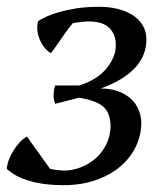

<svg xmlns="http://www.w3.org/2000/svg" viewBox="-32 -532 491 564"><path d="M-12 -36Q-11 -49 -6 -62.5Q-1 -76 7 -89Q15 -102 25 -113Q35 -124 47 -131L115 -36Q123 -34 136 -32.5Q149 -31 157 -31Q180 -31 204 -40Q228 -49 247.5 -65.5Q267 -82 279.5 -106.5Q292 -131 293 -161Q292 -201 271 -219Q250 -237 200 -245L130 -227Q125 -240 125.5 -254Q126 -268 130 -281H201Q255 -298 282 -332.5Q309 -367 308 -399Q309 -429 290 -449Q271 -469 228 -469Q220 -469 206 -467.5Q192 -466 182 -464Q168 -448 150.5 -422Q133 -396 118 -376Q109 -380 100.5 -390Q92 -400 86 -413Q80 -426 78 -441Q76 -456 80 -470Q89 -476 104 -483Q119 -490 141.5 -496.5Q164 -503 193 -507.5Q222 -512 260 -512Q288 -512 313 -506Q338 -500 357 -488Q376 -476 387 -458Q398 -440 398 -416Q398 -321 264 -272Q295 -272 317.5 -263Q340 -254 354.5 -240Q369 -226 376 -207.5Q383 -189 383 -171Q383 -135 367 -101.5Q351 -68 321.5 -43Q292 -18 249.5 -3Q207 12 154 12Q98 12 55 -0.5Q12 -13 -12 -36Z"/></svg>

Font: PTSerifItalic
Style: Italic
Weight: 400
Italic angle: -12°
Designer: A.Korolkova, O.Umpeleva, V.Yefimov
Foundry: ParaType Ltd
Version: Version 1.000W OFL